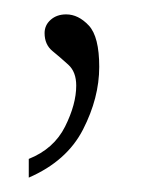

<svg xmlns="http://www.w3.org/2000/svg" viewBox="-20 -93 197 267"><path d="M20 128Q55 114 70.5 83Q86 52 86 26Q86 7 75 -3Q64 -13 53 -22Q42 -31 42 -47Q42 -58 50.5 -65.5Q59 -73 72 -73Q89 -73 103.5 -57.5Q118 -42 118 0Q118 43 95.5 87Q73 131 20 154Z"/></svg>

Font: Noto Serif Myanmar ExtraCondensed Thin
Style: Regular
Weight: 100
Width: 2
Designer: Ben Mitchell and the Monotype Design Team
Foundry: Monotype Imaging Inc.
Version: Version 2.106; ttfautohint (v1.8.4.7-5d5b)